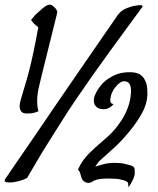

<svg xmlns="http://www.w3.org/2000/svg" viewBox="-45 -757 669 813"><path d="M130.9 -435.5Q125 -413.1 118.7 -384.3Q112.3 -355.5 112.3 -327.1Q112.3 -318.4 113.3 -309.1Q114.3 -299.8 116.2 -292L118.2 -286.1L113.3 -284.2Q112.3 -283.2 101.1 -279.8Q89.8 -276.4 69.3 -276.4H68.4Q51.8 -276.4 44.9 -285.2Q38.1 -294.9 38.1 -307.6Q38.1 -320.3 43 -335Q48.8 -355.5 67.4 -417.5Q85.9 -479.5 107.4 -588.9Q110.4 -605.5 112.8 -618.7Q115.2 -631.8 117.2 -641.6Q109.4 -647.5 102.1 -653.8Q94.7 -660.2 89.8 -668L86.9 -671.9L88.9 -675.8L92.8 -679.7Q93.8 -680.7 94.7 -682.1Q95.7 -683.6 97.7 -685.5Q100.6 -690.4 105 -694.3Q109.4 -698.2 114.3 -703.1Q124 -711.9 134.3 -720.7Q144.5 -729.5 154.3 -734.4Q160.2 -737.3 165 -737.3Q168 -737.3 169.9 -736.8Q171.9 -736.3 173.8 -735.4Q174.8 -734.4 180.7 -730.5Q184.6 -726.6 188 -723.6Q191.4 -720.7 193.4 -716.8Q197.3 -710.9 197.3 -706.1V-703.1ZM544.9 -443.4Q552.7 -438.5 558.6 -432.6Q564.5 -426.8 567.4 -419.9Q575.2 -406.2 577.1 -392.1Q579.1 -377.9 579.1 -367.2V-353.5Q577.1 -314.5 554.7 -274.9Q532.2 -235.4 502 -199.2Q472.7 -163.1 440.4 -133.3Q408.2 -103.5 385.7 -84Q376 -76.2 369.6 -67.9Q363.3 -59.6 358.4 -51.8Q374 -56.6 394.5 -62Q415 -67.4 440.4 -67.4Q464.8 -67.4 480.5 -64Q496.1 -60.5 504.9 -57.6Q514.6 -54.7 518.6 -51.8Q522.5 -48.8 523.4 -46.9L524.4 -45.9V-44.9Q524.4 -43.9 524.9 -40Q525.4 -36.1 525.4 -29.3Q525.4 -25.4 525.4 -20.5Q525.4 -15.6 523.4 -10.7Q519.5 2 514.6 10.3Q509.8 18.6 509.8 19.5L499 36.1L497.1 16.6Q496.1 16.6 496.1 15.6Q495.1 14.6 493.7 13.2Q492.2 11.7 488.3 9.8Q480.5 5.9 463.4 2.4Q446.3 -1 415 -1Q378.9 -1 364.3 3.9Q349.6 8.8 347.7 10.7L346.7 11.7H345.7Q345.7 12.7 344.7 12.7V14.6L343.8 13.7Q335.9 17.6 330.1 17.6Q320.3 17.6 310.5 10.7Q301.8 4.9 298.8 -8.8Q295.9 -20.5 293.5 -26.4Q291 -32.2 289.1 -34.2Q289.1 -35.2 288.1 -35.2L285.2 -39.1L287.1 -43Q295.9 -62.5 306.6 -77.1Q317.4 -91.8 330.1 -105.5Q343.8 -119.1 358.9 -132.8Q374 -146.5 393.6 -163.1Q412.1 -177.7 431.6 -198.7Q451.2 -219.7 467.8 -245.1Q485.4 -271.5 496.6 -301.8Q507.8 -332 509.8 -367.2V-372.1Q509.8 -394.5 501 -405.3Q493.2 -413.1 478.5 -413.1Q472.7 -413.1 463.9 -407.2Q453.1 -400.4 445.3 -389.6Q435.5 -378.9 429.2 -364.3Q422.9 -349.6 421.9 -333V-331.1Q421.9 -325.2 424.8 -322.3V-320.3H425.8L435.5 -315.4L427.7 -307.6Q426.8 -306.6 424.8 -305.7Q422.9 -304.7 421.4 -303.2Q419.9 -301.8 418 -300.8Q414.1 -298.8 408.7 -296.9Q403.3 -294.9 396.5 -294.9Q391.6 -294.9 386.7 -294.9Q381.8 -294.9 377 -296.9Q364.3 -300.8 357.4 -311.5Q352.5 -318.4 352.5 -332V-335Q352.5 -341.8 355.5 -350.1Q358.4 -358.4 363.3 -367.2Q374 -387.7 391.6 -406.2Q411.1 -424.8 439.9 -438.5Q468.8 -452.1 506.8 -451.2Q529.3 -451.2 544.9 -443.4ZM519.5 -731.4Q543.9 -736.3 552.2 -734.9Q560.5 -733.4 558.6 -728.5Q552.7 -720.7 532.7 -693.4Q512.7 -666 482.9 -625.5Q453.1 -585 417 -535.2Q380.9 -485.4 344.2 -433.6Q307.6 -381.8 273.9 -332Q240.2 -282.2 214.8 -241.2Q185.5 -195.3 158.2 -151.4Q134.8 -114.3 110.4 -72.8Q85.9 -31.2 69.3 -2.9Q52.7 4.9 40 8.3Q27.3 11.7 17.6 13.7Q6.8 15.6 -2.9 15.6Q-22.5 15.6 -24.9 10.7Q-27.3 5.9 -17.6 -6.8Q-9.8 -18.6 24.4 -68.4Q39.1 -89.8 61 -121.6Q83 -153.3 114.3 -199.2Q145.5 -245.1 187 -306.2Q228.5 -367.2 283.2 -446.3L448.2 -685.5Q460.9 -705.1 475.6 -714.4Q490.2 -723.6 519.5 -731.4Z"/></svg>

Font: Satisfy
Style: Regular
Weight: 400
Designer: Font Diner, Inc
Foundry: Font Diner, Inc
Version: Version 1.000